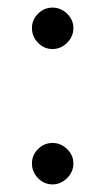

<svg xmlns="http://www.w3.org/2000/svg" viewBox="-20 -480 277 505"><path d="M118 5Q96 5 80 -11.5Q64 -28 64 -50Q64 -72 80 -88Q96 -104 118 -104Q140 -104 156.5 -88Q173 -72 173 -50Q173 -28 156.5 -11.5Q140 5 118 5ZM118 -351Q96 -351 80 -367.5Q64 -384 64 -406Q64 -428 80 -444Q96 -460 118 -460Q140 -460 156.5 -444Q173 -428 173 -406Q173 -384 156.5 -367.5Q140 -351 118 -351Z"/></svg>

Font: Spectral SC Light
Style: Regular
Weight: 300
Designer: Jean-Baptiste Levee
Foundry: Production Type
Version: Version 2.001